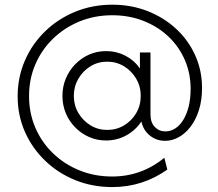

<svg xmlns="http://www.w3.org/2000/svg" viewBox="-20 -653 915 807"><path d="M452.1 133.3Q368.8 133.3 296.5 104.2Q224.3 75 169.8 22.6Q115.3 -29.9 84.7 -99Q54.2 -168.1 54.2 -247.9Q54.2 -328.5 84.7 -398.6Q115.3 -468.8 169.8 -521.5Q224.3 -574.3 296.5 -603.8Q368.8 -633.3 452.1 -633.3Q531.2 -633.3 599.7 -606.6Q668.1 -579.9 719.8 -532.3Q771.5 -484.7 800.3 -420.8Q829.2 -356.9 829.2 -283.3Q829.2 -231.9 816.3 -191Q803.5 -150 781.2 -120.8Q759 -91.7 731.2 -76.4Q703.5 -61.1 674.3 -61.1Q636.8 -61.1 609.4 -83.7Q581.9 -106.2 574.3 -142.4Q550 -105.6 510.8 -84Q471.5 -62.5 425.7 -62.5Q387.5 -62.5 354.5 -77.1Q321.5 -91.7 296.2 -117.4Q270.8 -143.1 256.6 -177.1Q242.4 -211.1 242.4 -250Q242.4 -288.9 256.6 -322.9Q270.8 -356.9 296.2 -383Q321.5 -409 354.5 -423.6Q387.5 -438.2 425.7 -438.2Q469.4 -438.2 506.6 -419.1Q543.8 -400 568.1 -365.3V-432.6H612.5V-172.2Q612.5 -138.2 630.6 -119.4Q648.6 -100.7 675 -100.7Q697.2 -100.7 716.7 -113.2Q736.1 -125.7 750.7 -149.7Q765.3 -173.6 773.3 -206.2Q781.2 -238.9 781.2 -279.9Q781.2 -345.8 756.2 -402.4Q731.2 -459 686.5 -500.7Q641.7 -542.4 581.9 -565.6Q522.2 -588.9 452.1 -588.9Q377.8 -588.9 314.2 -562.8Q250.7 -536.8 202.8 -490.3Q154.9 -443.8 128.5 -382.3Q102.1 -320.8 102.1 -249.3Q102.1 -177.8 128.5 -116.3Q154.9 -54.9 202.8 -8.7Q250.7 37.5 314.2 63.2Q377.8 88.9 451.4 88.9Q513.2 88.9 568.1 69.1Q622.9 49.3 670.8 10.4L683.3 59.7Q632.6 95.8 574.3 114.6Q516 133.3 452.1 133.3ZM430.6 -106.9Q469.4 -106.9 501.4 -126Q533.3 -145.1 552.4 -177.4Q571.5 -209.7 571.5 -250Q571.5 -289.6 552.4 -322.2Q533.3 -354.9 501.4 -374.3Q469.4 -393.8 430.6 -393.8Q391.7 -393.8 360.1 -374.3Q328.5 -354.9 309.4 -322.2Q290.3 -289.6 290.3 -250Q290.3 -210.4 309.4 -178.1Q328.5 -145.8 360.1 -126.4Q391.7 -106.9 430.6 -106.9Z"/></svg>

Font: Afacad Flux Light
Style: Regular
Weight: 300
Designer: Kristian Moeller
Foundry: Dicotype
Version: Version 1.100